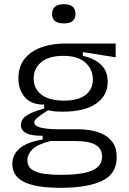

<svg xmlns="http://www.w3.org/2000/svg" viewBox="-20 -725 617 918"><path d="M272 173Q151 173 95 145Q39 117 39 59Q39 14 74.5 -16Q110 -46 184 -58V-76Q131 -75 105.5 -88.5Q80 -102 80 -127Q80 -154 106 -172Q132 -190 191 -206V-225Q131 -224 99.5 -259.5Q68 -295 68 -352Q68 -430 129 -473.5Q190 -517 297 -517H533V-451L376 -476V-458Q431 -446 463 -415.5Q495 -385 495 -334Q495 -268 439.5 -229.5Q384 -191 278 -191Q263 -191 247.5 -192Q232 -193 210 -198Q181 -180 162.5 -165.5Q144 -151 144 -139Q144 -126 162 -119Q180 -112 205.5 -109.5Q231 -107 252 -107H357Q377 -107 407 -103Q437 -99 467 -86Q497 -73 517.5 -46Q538 -19 538 27Q538 107 467.5 140Q397 173 272 173ZM286 -244Q354 -244 389 -271Q424 -298 424 -345Q424 -394 388 -426Q352 -458 282 -458Q214 -458 177.5 -428Q141 -398 141 -350Q141 -301 178 -272.5Q215 -244 286 -244ZM270 111Q372 111 420 90.5Q468 70 468 24Q468 -4 453 -19.5Q438 -35 416 -41.5Q394 -48 371.5 -49.5Q349 -51 334 -51H221Q157 -34 134 -10Q111 14 111 40Q111 71 133 86Q155 101 191.5 106Q228 111 270 111ZM285 -613Q229 -613 229 -658Q229 -705 285 -705Q341 -705 341 -658Q341 -613 285 -613Z"/></svg>

Font: Bricolage Grotesque 12pt Light
Style: Regular
Weight: 300
Designer: Mathieu Triay
Foundry: Atelier Triay
Version: Version 1.001; ttfautohint (v1.8.4.7-5d5b);gftools[0.9.33.de